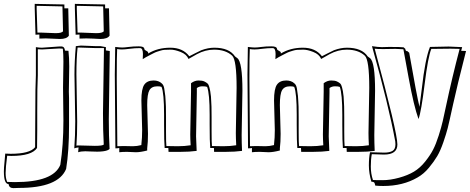

<svg xmlns="http://www.w3.org/2000/svg" viewBox="-157 -751 2423 990"><path d="M-88 219Q-110 219 -113 198Q-137 198 -137 133Q-137 114 -133.5 82Q-130 50 -130 41Q-122 42 -102 42Q-3 42 24 8Q25 -38 25 -172Q25 -306 28 -364V-508Q45 -505 59 -505L143 -511Q146 -511 153 -511.5Q160 -512 162.5 -511.5Q165 -511 169 -509Q176 -505 178 -490L196 -489Q200 -453 200 -408L198 -278Q198 -253 199 -244V-104Q199 28 184 120Q144 218 -60 218ZM148 -501 60 -496Q45 -496 38 -497V-363Q35 -311 35 -178V-79Q35 -16 34 12Q7 53 -99 53Q-113 53 -120 52Q-128 113 -128 141Q-128 169 -120 187Q-107 188 -80 188Q118 188 154 99Q170 -3 170 -129L168 -300L170 -433Q170 -472 167 -500Q160 -501 148 -501ZM26 -572 22 -710V-731L175 -728V-708H195L198 -567Q187 -550 152 -550L79 -553Q58 -553 46 -552V-573ZM168 -590 165 -718 32 -721V-705L36 -583H53L130 -580Q162 -580 168 -590Z M233 -572 229 -710V-731L385 -728V-708H405L408 -567Q397 -550 360 -550Q351 -550 322 -552L288 -553Q268 -553 253 -552V-573ZM409 -488 404 -137Q404 -48 408 17Q391 35 307 30L283 29Q261 29 246 34Q246 27 248 9Q233 11 226 14Q231 -53 231 -124L227 -366Q227 -436 234 -513L260 -516L339 -513H362L389 -508V-491ZM378 -590 375 -718 239 -721V-705L243 -583H260L339 -580Q372 -580 378 -590ZM374 -167 379 -500V-503H339L247 -506H243V-505Q237 -452 237 -368L241 -123Q241 -55 237 0Q239 -1 253 -1L332 1Q373 1 378 -6Q374 -77 374 -167Z M438 14 435 -366Q435 -419 437 -509Q461 -506 473 -506Q485 -506 507.5 -509Q530 -512 558 -512Q586 -512 587 -500Q587 -494 596.5 -489.5Q606 -485 607 -480V-475Q656 -505 721 -505Q786 -505 819 -461Q823 -463 847.5 -475.5Q872 -488 881 -492Q916 -505 948 -505Q1025 -505 1055 -460L1067 -451Q1093 -431 1093 -283L1089 -55Q1089 -15 1091 27Q1055 32 1007 32H947Q946 25 946 12H927Q924 -19 924 -109V-159Q924 -268 911 -303Q903 -306 886.5 -306Q870 -306 858 -297V-273L854 -48Q854 -30 857 27Q821 32 773 32H712Q711 25 711 12H692Q689 -19 689 -109V-159Q689 -272 676 -303Q669 -306 655 -306Q625 -306 613.5 -286Q602 -266 602 -209Q602 -209 606 -61Q606 -18 602 14V25Q567 34 544 34L498 32Q473 32 458 34V12Q450 14 438 14ZM579 -446 580 -472Q580 -503 565 -503Q538 -503 512 -499.5Q486 -496 472 -496Q458 -496 447 -498Q445 -463 445 -346L448 3Q460 2 480 2L528 3Q549 3 572 -3V-7Q576 -40 576 -81L572 -233Q572 -293 587 -314.5Q602 -336 635 -336Q661 -336 677 -321Q687 -313 690 -294Q697 -251 697 -230Q699 -213 699 -147V-73Q699 -12 701 2L759 3Q795 3 826 -2Q824 -36 824 -58L828 -278V-322Q847 -336 866.5 -336Q886 -336 896.5 -331Q907 -326 913 -320.5Q919 -315 922.5 -301Q926 -287 927 -281Q932 -251 932 -230Q934 -213 934 -147V-73Q934 -12 936 2L994 3Q1030 3 1061 -2Q1059 -40 1059 -65L1063 -298Q1063 -443 1040 -464Q1006 -495 947 -495Q902 -495 859 -472Q847 -465 815 -447Q805 -471 774.5 -483Q744 -495 722.5 -495Q701 -495 690.5 -494Q680 -493 669 -489.5Q658 -486 651.5 -484Q645 -482 632.5 -475.5Q620 -469 616 -467Q594 -456 579 -446Z M1122 14 1119 -366Q1119 -419 1121 -509Q1145 -506 1157 -506Q1169 -506 1191.5 -509Q1214 -512 1242 -512Q1270 -512 1271 -500Q1271 -494 1280.5 -489.5Q1290 -485 1291 -480V-475Q1340 -505 1405 -505Q1470 -505 1503 -461Q1507 -463 1531.5 -475.5Q1556 -488 1565 -492Q1600 -505 1632 -505Q1709 -505 1739 -460L1751 -451Q1777 -431 1777 -283L1773 -55Q1773 -15 1775 27Q1739 32 1691 32H1631Q1630 25 1630 12H1611Q1608 -19 1608 -109V-159Q1608 -268 1595 -303Q1587 -306 1570.5 -306Q1554 -306 1542 -297V-273L1538 -48Q1538 -30 1541 27Q1505 32 1457 32H1396Q1395 25 1395 12H1376Q1373 -19 1373 -109V-159Q1373 -272 1360 -303Q1353 -306 1339 -306Q1309 -306 1297.5 -286Q1286 -266 1286 -209Q1286 -209 1290 -61Q1290 -18 1286 14V25Q1251 34 1228 34L1182 32Q1157 32 1142 34V12Q1134 14 1122 14ZM1263 -446 1264 -472Q1264 -503 1249 -503Q1222 -503 1196 -499.5Q1170 -496 1156 -496Q1142 -496 1131 -498Q1129 -463 1129 -346L1132 3Q1144 2 1164 2L1212 3Q1233 3 1256 -3V-7Q1260 -40 1260 -81L1256 -233Q1256 -293 1271 -314.5Q1286 -336 1319 -336Q1345 -336 1361 -321Q1371 -313 1374 -294Q1381 -251 1381 -230Q1383 -213 1383 -147V-73Q1383 -12 1385 2L1443 3Q1479 3 1510 -2Q1508 -36 1508 -58L1512 -278V-322Q1531 -336 1550.5 -336Q1570 -336 1580.5 -331Q1591 -326 1597 -320.5Q1603 -315 1606.5 -301Q1610 -287 1611 -281Q1616 -251 1616 -230Q1618 -213 1618 -147V-73Q1618 -12 1620 2L1678 3Q1714 3 1745 -2Q1743 -40 1743 -65L1747 -298Q1747 -443 1724 -464Q1690 -495 1631 -495Q1586 -495 1543 -472Q1531 -465 1499 -447Q1489 -471 1458.5 -483Q1428 -495 1406.5 -495Q1385 -495 1374.5 -494Q1364 -493 1353 -489.5Q1342 -486 1335.5 -484Q1329 -482 1316.5 -475.5Q1304 -469 1300 -467Q1278 -456 1263 -446Z M2060 -509 2156 -511Q2166 -511 2226 -508Q2224 -503 2221 -489Q2226 -489 2234.5 -488.5Q2243 -488 2246 -488Q2199 -304 2179 -212Q2159 -120 2151.5 -90.5Q2144 -61 2129 -17.5Q2114 26 2097.5 54Q2081 82 2054.5 114Q2028 146 1996 164Q1921 208 1819 208Q1794 208 1778 206Q1777 204 1776 198.5Q1775 193 1774 192Q1770 186 1758 186Q1745 142 1745 102Q1745 62 1751 34L1824 36Q1852 36 1867 27Q1882 18 1882 -7Q1882 -15 1881 -22Q1847 -208 1761 -513Q1792 -508 1812 -508L1850 -509Q1910 -509 1924 -507L1933 -499Q1933 -487 1944 -487L1953 -479Q1992 -256 2006 -200Q2008 -213 2018 -294Q2035 -447 2060 -509ZM2166 -500 2080 -499H2067Q2050 -458 2032.5 -316.5Q2015 -175 2001 -137Q1977 -203 1950.5 -347.5Q1924 -492 1923 -497Q1897 -499 1882 -499L1819 -498Q1785 -498 1775 -500Q1892 -68 1892 -6Q1892 46 1823 46L1760 44Q1755 71 1755 108Q1755 145 1766 177Q1777 178 1816 178Q1855 178 1900.5 165.5Q1946 153 1977.5 134Q2009 115 2035 82.5Q2061 50 2076 21Q2091 -8 2105 -52Q2119 -96 2126 -127Q2133 -158 2143 -205Q2174 -351 2213 -499Q2196 -500 2166 -500Z"/></svg>

Font: Londrina Shadow
Style: Regular
Weight: 400
Designer: Marcelo Magalhaes
Foundry: Marcelo Magalhaes
Version: Version 1.001 2011